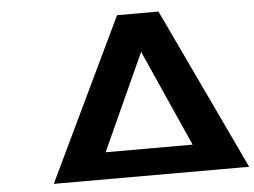

<svg xmlns="http://www.w3.org/2000/svg" viewBox="-51 -775 1111 840"><g transform="rotate(-5 505.0 -355.5)"><path d="M492 -711 152 0H1010L674 -711ZM390 -118 583 -542 772 -118Z"/></g></svg>

Font: Asimov
Style: XWid
Weight: 500
Designer: Google
Version: Version 2.000980; 2014